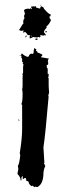

<svg xmlns="http://www.w3.org/2000/svg" viewBox="-20 -641 284 792"><path d="M122.1 130.9Q116.2 127.9 116.2 125Q114.3 125 110.4 127Q98.6 118.7 98.6 111.3Q98.6 106.9 86.9 103.5V101.6L88.9 97.7Q86.9 97.7 86.9 93.8H81.1Q77.6 93.8 77.1 97.7Q73.7 97.7 73.2 93.8V91.8L75.2 87.9Q73.2 87.9 73.2 85.9Q70.3 85.9 67.4 93.8L69.3 97.7Q69.3 99.6 67.4 103.5H65.4Q65.4 90.3 51.8 76.2L55.7 56.6L53.7 43Q59.6 36.6 63.5 0L61.5 -9.8Q71.3 -69.8 71.3 -107.4V-207Q71.3 -210.9 67.4 -210.9Q73.2 -217.3 73.2 -253.9Q73.2 -264.2 71.3 -271.5Q73.2 -279.3 73.2 -287.1V-328.1L75.2 -332L71.3 -334L75.2 -339.8V-365.2L77.1 -375Q75.2 -375 73.2 -380.9Q75.2 -380.9 75.2 -382.8V-384.8H71.3V-398.4L67.4 -404.3L69.3 -408.2Q67.4 -408.2 67.4 -410.2V-416Q67.4 -419.9 71.3 -419.9Q81.5 -409.7 94.7 -406.2Q94.7 -408.2 98.6 -408.2Q101.1 -419.9 112.3 -419.9L116.2 -418L120.1 -427.7H118.2Q118.2 -431.2 122.1 -443.4Q127 -437.5 129.9 -437.5V-435.5L127.9 -431.6Q135.7 -429.2 135.7 -421.9Q137.7 -421.9 137.7 -423.8Q155.3 -416.5 155.3 -414.1L149.4 -406.2V-404.3H153.3Q172.4 -400.4 174.8 -400.4H180.7V-398.4Q180.7 -395 176.8 -394.5L178.7 -390.6L176.8 -386.7Q178.7 -386.7 178.7 -384.8V-377Q178.7 -373 172.9 -373V-363.3L176.8 -357.4V-335.9H180.7V-330.1Q180.7 -325.7 178.7 -322.3Q180.7 -318.8 180.7 -314.5V-291Q180.7 -279.8 182.6 -259.8L178.7 -244.1H180.7Q167 -83 159.2 -33.2L163.1 31.2Q161.1 31.2 161.1 33.2Q162.6 33.2 167 44.9Q161.6 51.3 159.2 72.3Q159.2 118.2 133.8 130.9Q127 128.9 126 128.9ZM59.6 -142.6Q56.2 -142.6 55.7 -146.5V-148.4Q59.6 -148.4 59.6 -144.5ZM61.5 -412.1V-414.1H65.4V-412.1ZM126 -476.6V-478.5Q126 -482.4 129.9 -482.4H131.8L135.7 -480.5Q135.7 -477.1 131.8 -476.6ZM102.5 -482.4V-492.2L104.5 -496.1H94.7Q86.4 -509.8 81.1 -509.8L79.1 -505.9L75.2 -507.8Q75.2 -509.8 77.1 -513.7V-515.6L67.4 -513.7Q59.6 -514.6 59.6 -519.5V-521.5H61.5Q75.2 -544.9 77.1 -544.9Q77.1 -546.9 75.2 -550.8Q77.6 -564.5 81.1 -564.5L79.1 -574.2Q79.1 -577.6 83 -584L79.1 -597.7Q79.1 -603.5 96.7 -605.5Q98.6 -605.5 102.5 -603.5L104.5 -607.4L110.4 -603.5H112.3L108.4 -611.3Q108.4 -615.2 112.3 -615.2L116.2 -613.3Q116.2 -615.2 118.2 -615.2H120.1L124 -613.3Q124 -615.2 126 -615.2Q129.9 -615.2 129.9 -607.4Q131.8 -607.4 131.8 -609.4L143.6 -605.5Q143.6 -607.4 147.5 -607.4Q147.5 -609.4 145.5 -609.4Q145.5 -610.4 149.4 -615.2Q161.1 -611.3 161.1 -605.5Q180.7 -582 188.5 -582V-574.2H184.6V-566.4L190.4 -558.6Q184.1 -541.5 170.9 -531.2L172.9 -527.3Q161.1 -515.6 161.1 -507.8L168.9 -498L167 -494.1Q165 -494.1 165 -496.1Q163.1 -496.1 159.2 -494.1L147.5 -496.1H145.5Q145.5 -494.1 147.5 -490.2Q147.5 -488.3 141.6 -486.3Q141.6 -488.3 139.6 -488.3H135.7V-486.3Q129.9 -486.3 118.2 -488.3H116.2Q107.4 -482.4 102.5 -482.4ZM85 -486.3V-490.2Q85 -494.1 88.9 -494.1H90.8Q87.9 -486.3 85 -486.3ZM108.4 -490.2H110.4V-494.1H108.4ZM167 -507.8V-509.8L168.9 -513.7Q172.9 -513.7 172.9 -509.8V-507.8ZM147.5 -617.2V-621.1H149.4V-617.2Z"/></svg>

Font: Mister Brush
Style: Regular
Weight: 400
Designer: GGBotNet
Foundry: GGBotNet
Version: 1.00